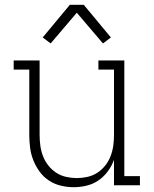

<svg xmlns="http://www.w3.org/2000/svg" viewBox="-20 -772 640 800"><path d="M287 8Q260 8 233 1.5Q206 -5 183.5 -20Q161 -35 145 -57Q129 -79 119 -104Q109 -129 105.5 -156Q102 -183 102 -210V-482H37V-520H145V-210Q145 -188 148 -165.5Q151 -143 159 -122Q167 -101 181 -83Q195 -65 214 -52.5Q233 -40 255.5 -35Q278 -30 300 -30Q322 -30 344.5 -35Q367 -40 386 -52.5Q405 -65 419 -83Q433 -101 441 -122Q449 -143 452 -165.5Q455 -188 455 -210V-482H390V-520H498V-38H563V0H455V-106Q446 -81 429.5 -58.5Q413 -36 390.5 -20.5Q368 -5 341 1.5Q314 8 287 8ZM191 -591 158 -616 271 -752H329L442 -616L409 -591L300 -719Z"/></svg>

Font: Iosevka Etoile Extralight
Style: Regular
Weight: 200
Designer: Belleve Invis
Foundry: Belleve Invis
Version: Version 22.1.2; ttfautohint (v1.8.4)